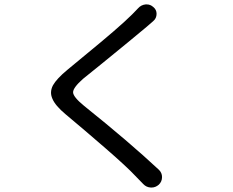

<svg xmlns="http://www.w3.org/2000/svg" viewBox="-20 -799 1040 858"><path d="M596.7 -761.7Q610.4 -777.3 630.9 -779.3Q632.8 -779.3 635.7 -779.3Q652.3 -779.3 665 -767.6Q679.7 -755.9 679.7 -737.3Q679.7 -716.8 664.1 -704.1Q651.4 -693.4 634.8 -678.7Q604.5 -653.3 551.8 -609.9Q499 -566.4 437 -516.1Q375 -465.8 350.6 -446.3Q306.6 -407.2 306.6 -386.7Q306.6 -366.2 355.5 -326.2Q556.6 -165 690.4 -40Q704.1 -26.4 704.1 -7.8Q704.1 12.7 689.5 26.4Q674.8 39.1 657.2 39.1Q655.3 39.1 654.3 39.1Q633.8 38.1 620.1 23.4Q591.8 -5.9 585 -12.7Q547.9 -52.7 451.7 -136.2Q355.5 -219.7 273.4 -288.1Q226.6 -327.1 213.9 -358.4Q208 -372.1 208 -384.8Q208 -401.4 216.8 -418Q233.4 -447.3 280.3 -486.3Q300.8 -503.9 367.7 -558.6Q434.6 -613.3 487.8 -659.2Q541 -705.1 571.3 -735.4Q585 -749 596.7 -761.7Z"/></svg>

Font: Gen Jyuu GothicX Regular
Style: Regular
Weight: 400
Designer: [Source Han Sans]
Ryoko NISHIZUKA  (kana & ideographs); Paul D. Hunt (Latin, Greek & Cyrillic); Wenlong ZHANG  (bopomofo
Version: Version 1.002.20150607